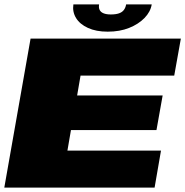

<svg xmlns="http://www.w3.org/2000/svg" viewBox="-30 -850 840 870"><path d="M-10.5 0H670.5L699.5 -167.5H275.5L291.5 -260.5H679L707 -417.5H319.5L335 -507.5H759.5L789.5 -675H108.5ZM458 -706.5Q512.5 -706.5 555 -723.5Q597.5 -740.5 624.8 -768.5Q652 -796.5 657.5 -830H541.5Q539 -815 531.2 -804.8Q523.5 -794.5 509 -789.5Q494.5 -784.5 472 -784.5Q452.5 -784.5 439.8 -789.5Q427 -794.5 421.8 -804.5Q416.5 -814.5 419 -830H302.5Q297.5 -796.5 314.5 -768.5Q331.5 -740.5 368.5 -723.5Q405.5 -706.5 458 -706.5Z"/></svg>

Font: Anybody Expanded Black
Style: Italic
Weight: 900
Width: 7
Italic angle: -10°
Version: Version 1.113;gftools[0.9.25]